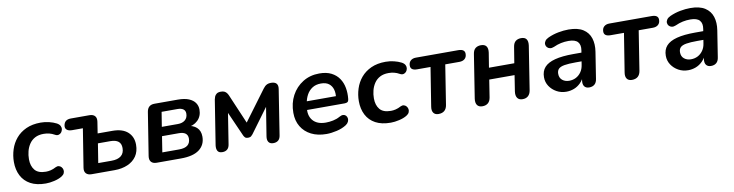

<svg xmlns="http://www.w3.org/2000/svg" viewBox="-21 -1047 6132 1605"><g transform="rotate(-10 3045.0 -244.5)"><path d="M277 10Q199 10 147.5 -18Q96 -46 70 -96.5Q44 -147 44 -213Q44 -267 60.5 -318.5Q77 -370 111 -410.5Q145 -451 197.5 -475Q250 -499 321 -499Q357 -499 392 -490.5Q427 -482 454 -468Q474 -457 481.5 -442.5Q489 -428 486.5 -413Q484 -398 475 -387Q466 -376 452 -372.5Q438 -369 422 -378Q399 -391 376.5 -396.5Q354 -402 329 -402Q286 -402 256 -386Q226 -370 207.5 -342.5Q189 -315 180.5 -282Q172 -249 172 -214Q172 -157 200.5 -122Q229 -87 295 -87Q314 -87 335.5 -92Q357 -97 381 -110Q395 -117 408 -114Q421 -111 430 -100.5Q439 -90 441.5 -76.5Q444 -63 438 -49Q432 -35 414 -24Q388 -8 349 1Q310 10 277 10Z M666 0Q635 0 619.5 -17Q604 -34 609 -65L661 -391H569Q540 -391 525 -404Q510 -417 514 -440Q518 -465 533.5 -477Q549 -489 576 -489H733Q765 -489 780 -472Q795 -455 790 -423L775 -327H900Q986 -327 1030.5 -286.5Q1075 -246 1075 -179Q1075 -121 1048 -81.5Q1021 -42 972.5 -21Q924 0 861 0ZM737 -82H850Q903 -82 931 -104.5Q959 -127 959 -171Q959 -209 936 -227Q913 -245 869 -245H763Z M1219 0Q1187 0 1172 -17.5Q1157 -35 1162 -67L1220 -432Q1225 -461 1241.5 -475Q1258 -489 1286 -489H1484Q1541 -489 1577 -474Q1613 -459 1630.5 -433.5Q1648 -408 1648 -376Q1648 -320 1612 -285Q1576 -250 1515 -245L1518 -259Q1572 -255 1602.5 -227Q1633 -199 1633 -149Q1633 -79 1581 -39.5Q1529 0 1424 0ZM1280 -77H1422Q1472 -77 1495.5 -96.5Q1519 -116 1519 -153Q1519 -182 1500 -196.5Q1481 -211 1444 -211H1301ZM1313 -288H1450Q1488 -288 1511 -307.5Q1534 -327 1534 -362Q1534 -387 1516.5 -399.5Q1499 -412 1467 -412H1333Z M1776 8Q1746 8 1735.5 -10Q1725 -28 1729 -58L1789 -437Q1791 -448 1796 -460.5Q1801 -473 1813.5 -482.5Q1826 -492 1850 -492Q1869 -492 1880.5 -486Q1892 -480 1899.5 -470Q1907 -460 1912 -448L2018 -200L2208 -456Q2215 -465 2223 -473Q2231 -481 2243.5 -486.5Q2256 -492 2275 -492Q2307 -492 2321 -476.5Q2335 -461 2330 -430L2270 -47Q2266 -19 2250 -5.5Q2234 8 2208 8Q2180 8 2168 -9.5Q2156 -27 2161 -58L2207 -345H2232L2048 -95Q2044 -90 2035 -81.5Q2026 -73 2008 -73Q1990 -73 1982 -81.5Q1974 -90 1970 -99L1861 -345H1884L1837 -47Q1833 -19 1817 -5.5Q1801 8 1776 8Z M2659 10Q2585 10 2530.5 -17.5Q2476 -45 2446 -95Q2416 -145 2416 -212Q2416 -294 2450.5 -358.5Q2485 -423 2546 -461Q2607 -499 2686 -499Q2747 -499 2788 -478Q2829 -457 2853 -421.5Q2877 -386 2885 -341Q2893 -296 2888 -249Q2886 -228 2877 -222Q2868 -216 2852 -216H2516L2526 -288H2806L2789 -273Q2795 -313 2786 -344.5Q2777 -376 2752.5 -395Q2728 -414 2685 -414Q2641 -414 2611 -394Q2581 -374 2564 -342.5Q2547 -311 2541 -275L2536 -244Q2524 -171 2560 -128Q2596 -85 2670 -85Q2700 -85 2732 -91.5Q2764 -98 2790 -113Q2809 -124 2823.5 -122.5Q2838 -121 2846.5 -111.5Q2855 -102 2857 -88.5Q2859 -75 2852.5 -60.5Q2846 -46 2830 -35Q2795 -12 2747 -1Q2699 10 2659 10Z M3205 10Q3127 10 3075.5 -18Q3024 -46 2998 -96.5Q2972 -147 2972 -213Q2972 -267 2988.5 -318.5Q3005 -370 3039 -410.5Q3073 -451 3125.5 -475Q3178 -499 3249 -499Q3285 -499 3320 -490.5Q3355 -482 3382 -468Q3402 -457 3409.5 -442.5Q3417 -428 3414.5 -413Q3412 -398 3403 -387Q3394 -376 3380 -372.5Q3366 -369 3350 -378Q3327 -391 3304.5 -396.5Q3282 -402 3257 -402Q3214 -402 3184 -386Q3154 -370 3135.5 -342.5Q3117 -315 3108.5 -282Q3100 -249 3100 -214Q3100 -157 3128.5 -122Q3157 -87 3223 -87Q3242 -87 3263.5 -92Q3285 -97 3309 -110Q3323 -117 3336 -114Q3349 -111 3358 -100.5Q3367 -90 3369.5 -76.5Q3372 -63 3366 -49Q3360 -35 3342 -24Q3316 -8 3277 1Q3238 10 3205 10Z M3610 8Q3581 8 3567.5 -11Q3554 -30 3560 -65L3612 -391H3499Q3443 -391 3443 -431Q3443 -459 3460 -474Q3477 -489 3505 -489H3864Q3920 -489 3920 -449Q3920 -421 3903 -406Q3886 -391 3857 -391H3737L3684 -55Q3679 -24 3660.5 -8Q3642 8 3610 8Z M3983 8Q3952 8 3938.5 -11.5Q3925 -31 3930 -66L3988 -435Q3993 -468 4011.5 -482.5Q4030 -497 4058 -497Q4090 -497 4103.5 -478.5Q4117 -460 4112 -424L4092 -300H4307L4329 -435Q4334 -468 4352.5 -482.5Q4371 -497 4399 -497Q4431 -497 4444 -478.5Q4457 -460 4452 -424L4394 -55Q4389 -24 4371 -8Q4353 8 4324 8Q4293 8 4279.5 -12Q4266 -32 4271 -67L4292 -202H4077L4054 -55Q4049 -23 4030.5 -7.5Q4012 8 3983 8Z M4695 10Q4650 10 4613 -10.5Q4576 -31 4553.5 -65Q4531 -99 4531 -141Q4531 -193 4560 -225.5Q4589 -258 4650 -274Q4711 -290 4806 -290H4886L4875 -218H4812Q4753 -218 4718 -212Q4683 -206 4668 -191Q4653 -176 4653 -149Q4653 -114 4676.5 -95Q4700 -76 4734 -76Q4766 -76 4792 -89.5Q4818 -103 4836 -128.5Q4854 -154 4859 -189L4878 -308Q4886 -355 4863.5 -380Q4841 -405 4785 -405Q4752 -405 4721 -398.5Q4690 -392 4657 -377Q4638 -369 4623 -372Q4608 -375 4598.5 -385.5Q4589 -396 4588 -410.5Q4587 -425 4596.5 -439Q4606 -453 4628 -463Q4670 -482 4715.5 -490.5Q4761 -499 4801 -499Q4880 -499 4925 -470Q4970 -441 4986 -391Q5002 -341 4992 -277L4957 -54Q4953 -23 4935.5 -7.5Q4918 8 4889 8Q4862 8 4848.5 -9.5Q4835 -27 4840 -61L4850 -124L4857 -104Q4843 -65 4817.5 -39.5Q4792 -14 4760.5 -2Q4729 10 4695 10Z M5252 8Q5223 8 5209.5 -11Q5196 -30 5202 -65L5254 -391H5141Q5085 -391 5085 -431Q5085 -459 5102 -474Q5119 -489 5147 -489H5506Q5562 -489 5562 -449Q5562 -421 5545 -406Q5528 -391 5499 -391H5379L5326 -55Q5321 -24 5302.5 -8Q5284 8 5252 8Z M5729 10Q5684 10 5647 -10.5Q5610 -31 5587.5 -65Q5565 -99 5565 -141Q5565 -193 5594 -225.5Q5623 -258 5684 -274Q5745 -290 5840 -290H5920L5909 -218H5846Q5787 -218 5752 -212Q5717 -206 5702 -191Q5687 -176 5687 -149Q5687 -114 5710.5 -95Q5734 -76 5768 -76Q5800 -76 5826 -89.5Q5852 -103 5870 -128.5Q5888 -154 5893 -189L5912 -308Q5920 -355 5897.5 -380Q5875 -405 5819 -405Q5786 -405 5755 -398.5Q5724 -392 5691 -377Q5672 -369 5657 -372Q5642 -375 5632.5 -385.5Q5623 -396 5622 -410.5Q5621 -425 5630.5 -439Q5640 -453 5662 -463Q5704 -482 5749.5 -490.5Q5795 -499 5835 -499Q5914 -499 5959 -470Q6004 -441 6020 -391Q6036 -341 6026 -277L5991 -54Q5987 -23 5969.5 -7.5Q5952 8 5923 8Q5896 8 5882.5 -9.5Q5869 -27 5874 -61L5884 -124L5891 -104Q5877 -65 5851.5 -39.5Q5826 -14 5794.5 -2Q5763 10 5729 10Z"/></g></svg>

Font: Nunito ExtraLight
Style: Italic
Weight: 200
Italic angle: -9°
Designer: Vernon Adams
Foundry: Vernon Adams
Version: Version 3.602